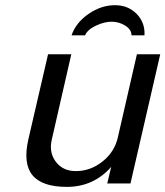

<svg xmlns="http://www.w3.org/2000/svg" viewBox="-20 -710 640 743"><path d="M272.9 -47.9H273.9Q330.1 -47.9 376.7 -85Q423.3 -122.1 436 -178.2L509.8 -500H600.1L484.9 0H395L410.2 -64Q341.8 13.2 238.8 13.2Q142.6 13.2 105.5 -32.2Q68.4 -77.6 89.8 -170.9L166 -500H255.9L180.2 -168.9Q168.9 -119.6 196.3 -83.7Q223.6 -47.9 272.9 -47.9ZM539.1 -573.2H488.8Q489.3 -595.2 465.1 -610.6Q440.9 -626 412.1 -626Q383.3 -626 350.8 -610.6Q318.4 -595.2 309.1 -573.2H256.8Q273.9 -622.6 322.8 -656.2Q371.6 -689.9 424.8 -689.9Q476.1 -689.9 509 -656Q542 -622.1 539.1 -573.2Z"/></svg>

Font: Perun
Style: Italic
Weight: 400
Italic angle: -12°
Foundry: Stefan Peev, Context Ltd
Version: Version 001.000